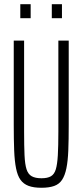

<svg xmlns="http://www.w3.org/2000/svg" viewBox="-20 -880 390 908"><path d="M176 8Q139 8 115 -1Q91 -10 77 -29.5Q63 -49 56 -83.5Q49 -118 47 -168.5Q45 -219 45 -289V-688H94V-257Q94 -189 96 -146Q98 -103 105.5 -79.5Q113 -56 130 -46.5Q147 -37 176 -37Q205 -37 221 -46.5Q237 -56 244 -79.5Q251 -103 253.5 -146Q256 -189 256 -257V-688H305V-289Q305 -219 303 -168.5Q301 -118 294 -84Q287 -50 273.5 -29.5Q260 -9 236 -0.5Q212 8 176 8ZM76 -794V-860H125V-794ZM225 -794V-860H273V-794Z"/></svg>

Font: Saira UltraCondensed Light
Style: Regular
Weight: 300
Width: 1
Designer: Hector Gatti with collaboration of the Omnibus-Type team
Foundry: Omnibus-Type
Version: Version 1.101